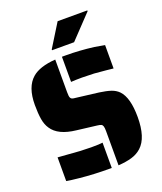

<svg xmlns="http://www.w3.org/2000/svg" viewBox="-162 -1001 936 1112"><g transform="rotate(-20 306.0 -445.0)"><path d="M423 -541Q377 -543 349 -543Q313 -543 281 -541V-696H306Q388 -696 476 -685Q504 -681 539 -674V-530Q506 -534 423 -541ZM374 -203Q374 -224 371 -233.5Q368 -243 361 -246.5Q354 -250 337 -252L214 -267Q105 -279 67 -338Q50 -363 44 -399Q38 -435 38 -487Q38 -598 95 -647Q141 -687 239 -694V-493Q239 -480 240 -471Q241 -462 244 -457Q247 -451 254 -448.5Q261 -446 275 -445L413 -428Q456 -422 483 -413Q510 -404 529 -385Q574 -338 574 -218Q574 -91 518 -40Q493 -17 457.5 -6.5Q422 4 374 7ZM135 -1Q84 -6 58 -11V-157Q117 -152 193 -147Q241 -145 261 -145Q315 -145 332 -148V8H321Q221 8 135 -1ZM240 -756 328 -898H511V-893L376 -751H240Z"/></g></svg>

Font: Saira Stencil One
Style: Regular
Weight: 400
Designer: Hector Gatti with collaboration of the Omnibus-Type team
Foundry: Omnibus-Type
Version: Version 1.004